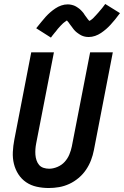

<svg xmlns="http://www.w3.org/2000/svg" viewBox="-20 -933 623 965"><path d="M225 12Q194 12 164.5 5.5Q135 -1 111.5 -17Q88 -33 72.5 -57Q57 -81 50 -109.5Q43 -138 44.5 -169Q46 -200 52 -231L137 -670H251L162 -213Q159 -198 158 -183.5Q157 -169 158 -155Q159 -141 163.5 -127.5Q168 -114 176.5 -104Q185 -94 198.5 -89.5Q212 -85 227 -85Q247 -85 268.5 -94Q290 -103 305 -119.5Q320 -136 328.5 -156.5Q337 -177 341 -197L433 -670H547L452 -179Q447 -153 437.5 -128Q428 -103 412.5 -80Q397 -57 375 -38.5Q353 -20 328 -8.5Q303 3 277 7.5Q251 12 225 12ZM236 -744 162 -791Q176 -808 187.5 -822.5Q199 -837 210 -849Q221 -861 232.5 -871Q244 -881 258 -890.5Q272 -900 288 -905.5Q304 -911 320 -911Q325 -911 329.5 -910.5Q334 -910 338.5 -909Q343 -908 348 -906.5Q353 -905 357 -903Q361 -901 365 -898.5Q369 -896 372.5 -893.5Q376 -891 380 -888Q384 -885 387 -881.5Q390 -878 393.5 -874.5Q397 -871 399.5 -867.5Q402 -864 404 -860.5Q406 -857 408.5 -854Q411 -851 414.5 -846Q418 -841 421 -837Q424 -833 427 -830Q430 -827 430 -825H425Q425 -826 429 -828Q433 -830 436.5 -832Q440 -834 443.5 -837.5Q447 -841 449 -842.5Q451 -844 452.5 -846Q454 -848 456 -850Q458 -852 460.5 -854.5Q463 -857 465 -859.5Q467 -862 469.5 -864.5Q472 -867 474.5 -870Q477 -873 479.5 -876Q482 -879 485 -882.5Q488 -886 491 -889.5Q494 -893 497 -897Q500 -901 503 -905Q506 -909 509 -913L583 -867Q570 -849 558 -834.5Q546 -820 535.5 -808.5Q525 -797 513.5 -787Q502 -777 488 -767.5Q474 -758 458 -752.5Q442 -747 426 -747Q421 -747 416 -747.5Q411 -748 406.5 -749Q402 -750 397.5 -751.5Q393 -753 389 -755Q385 -757 381 -759.5Q377 -762 373.5 -764.5Q370 -767 366 -770Q362 -773 358.5 -776.5Q355 -780 352 -783.5Q349 -787 346.5 -790.5Q344 -794 341.5 -797.5Q339 -801 336.5 -804Q334 -807 330.5 -812Q327 -817 324.5 -820.5Q322 -824 318.5 -827.5Q315 -831 315 -832Q316 -833 316 -833H317Q318 -833 319.5 -833Q321 -833 320 -832L316 -830Q313 -828 309.5 -825.5Q306 -823 302 -820Q298 -817 296.5 -815.5Q295 -814 293 -812Q291 -810 289 -808Q287 -806 284.5 -803.5Q282 -801 280 -798.5Q278 -796 275.5 -793.5Q273 -791 270.5 -788Q268 -785 265.5 -781.5Q263 -778 260.5 -775Q258 -772 254.5 -768Q251 -764 248.5 -760.5Q246 -757 242.5 -753Q239 -749 236 -744Z"/></svg>

Font: Lode
Style: Bold Italic
Weight: 700
Italic angle: -11°
Monospace: yes
Designer: Belleve Invis
Foundry: Belleve Invis
Version: Version 29.2.0; ttfautohint (v1.8.3)